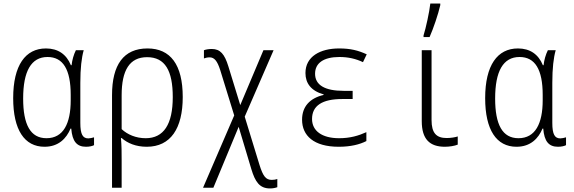

<svg xmlns="http://www.w3.org/2000/svg" viewBox="-20 -814 3220 1078"><path d="M230 10C309 10 353 -37 376 -92H380C386 -19 412 10 463 10C482 10 499 6 508 1V-43C498 -40 485 -37 476 -37C445 -37 431 -59 431 -124V-349C431 -431 438 -490 450 -532H406C394 -508 385 -477 382 -448H378C353 -509 306 -542 238 -542C123 -542 54 -448 54 -263C54 -85 117 10 230 10ZM241 -38C151 -38 110 -114 110 -261C110 -414 155 -494 247 -494C334 -494 377 -424 377 -281V-251C377 -121 336 -38 241 -38Z M609 -280V240H663V84C663 43 663 4 659 -39H663C696 -10 743 10 804 10C938 10 1006 -93 1006 -269C1006 -451 937 -542 808 -542C674 -542 609 -450 609 -280ZM798 -38C744 -38 696 -58 663 -89V-279C663 -419 707 -493 806 -493C907 -493 950 -417 950 -269C950 -116 899 -38 798 -38Z M1496 244C1513 244 1526 241 1537 237V191C1529 194 1518 196 1506 196C1473 196 1457 176 1437 112L1354 -159L1516 -532H1459L1329 -224L1262 -442C1241 -510 1217 -539 1169 -539C1151 -539 1135 -536 1125 -532V-486C1134 -489 1144 -492 1157 -492C1184 -492 1200 -471 1216 -422L1295 -166L1120 240H1178L1320 -102L1391 135C1413 208 1438 244 1496 244Z M1882 10C1949 10 2000 -3 2037 -22V-72C1993 -52 1946 -38 1884 -38C1788 -38 1732 -79 1732 -146C1732 -221 1790 -258 1901 -258H1960V-304H1909C1803 -304 1749 -337 1749 -400C1749 -460 1797 -494 1886 -494C1935 -494 1978 -484 2018 -465L2039 -509C1991 -531 1948 -542 1884 -542C1778 -542 1695 -497 1695 -404C1695 -347 1726 -304 1797 -284V-281C1720 -263 1676 -216 1676 -142C1676 -53 1741 10 1882 10Z M2358 -615V-606H2392C2414 -656 2440 -733 2452 -785V-794H2396C2391 -747 2371 -656 2358 -615ZM2478 10C2504 10 2533 5 2550 -2V-48C2536 -43 2510 -39 2488 -39C2430 -39 2403 -67 2403 -140V-532H2348V-134C2348 -32 2393 10 2478 10Z M2880 10C2959 10 3003 -37 3026 -92H3030C3036 -19 3062 10 3113 10C3132 10 3149 6 3158 1V-43C3148 -40 3135 -37 3126 -37C3095 -37 3081 -59 3081 -124V-349C3081 -431 3088 -490 3100 -532H3056C3044 -508 3035 -477 3032 -448H3028C3003 -509 2956 -542 2888 -542C2773 -542 2704 -448 2704 -263C2704 -85 2767 10 2880 10ZM2891 -38C2801 -38 2760 -114 2760 -261C2760 -414 2805 -494 2897 -494C2984 -494 3027 -424 3027 -281V-251C3027 -121 2986 -38 2891 -38Z"/></svg>

Font: Noto Sans Mono Condensed Light
Style: Regular
Weight: 300
Width: 3
Designer: Monotype Design Team
Foundry: Monotype Imaging Inc.
Version: Version 2.014